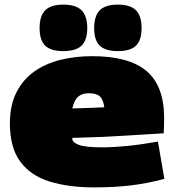

<svg xmlns="http://www.w3.org/2000/svg" viewBox="-20 -804 766 834"><path d="M388 10Q278 10 195.5 -15.5Q113 -41 68 -102Q23 -163 23 -268Q23 -347 51.5 -403Q80 -459 129 -493.5Q178 -528 242.5 -544Q307 -560 380 -560Q540 -560 616.5 -495.5Q693 -431 693 -290Q693 -278 692.5 -258.5Q692 -239 691 -225Q619 -221 519.5 -214.5Q420 -208 294 -205Q294 -205 294 -201Q295 -185 323 -174.5Q351 -164 425 -164Q472 -164 532.5 -170Q593 -176 666 -189L694 -27Q619 -7 547.5 1.5Q476 10 388 10ZM294 -333Q326 -334 363 -335Q400 -336 433 -338Q429 -371 414 -385Q399 -399 366 -399Q337 -399 320 -384.5Q303 -370 294 -333ZM492 -582Q438 -582 413.5 -605.5Q389 -629 389 -682Q389 -735 413.5 -759.5Q438 -784 492 -784Q546 -784 570.5 -759.5Q595 -735 595 -682Q595 -629 570.5 -605.5Q546 -582 492 -582ZM255 -582Q201 -582 176.5 -605.5Q152 -629 152 -682Q152 -735 176.5 -759.5Q201 -784 255 -784Q309 -784 334 -759.5Q359 -735 359 -682Q359 -629 334 -605.5Q309 -582 255 -582Z"/></svg>

Font: Georama Expanded Black
Style: Regular
Weight: 900
Width: 7
Designer: Jean-Baptiste Levee
Foundry: Production Type
Version: Version 1.000